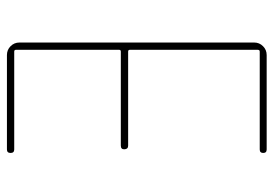

<svg xmlns="http://www.w3.org/2000/svg" viewBox="-135 -635 770 540"><g transform="rotate(-90 250.0 -365.0)"><path d="M375 -19.5Q379.9 -19.5 379.9 -25.4V-384.8Q379.9 -389.6 375 -389.6H110.4Q100.6 -389.6 100.1 -399.9Q99.6 -410.2 110.4 -410.2H375Q379.9 -410.2 379.9 -415V-705.1Q379.9 -710 375 -710H99.6Q89.8 -710 89.8 -720.2Q89.8 -730.5 99.6 -730.5H365.2Q379.9 -730.5 390.1 -720.2Q400.4 -710 400.4 -695.3V-35.2Q400.4 -20.5 390.1 -10.3Q379.9 0 365.2 0H99.6Q89.8 0 89.8 -9.8Q89.8 -19.5 99.6 -19.5Z"/></g></svg>

Font: Rounded Mgen+ 1mn thin
Style: Regular
Weight: 100
Designer: [Source Han Sans]
Ryoko NISHIZUKA  (kana & ideographs); Paul D. Hunt (Latin, Greek & Cyrillic); Wenlong ZHANG  (bopomofo
Version: Version 1.059.20150602